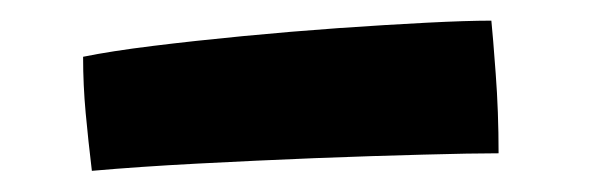

<svg xmlns="http://www.w3.org/2000/svg" viewBox="-20 -758 580 186"><path d="M463 -609.5Q437 -609.5 389.8 -608.2Q342.5 -607 285.2 -604.8Q228 -602.5 171 -599.5Q114 -596.5 69 -592.5Q65.5 -621.5 63 -648.5Q60.5 -675.5 60.5 -703Q87.5 -708.5 128 -713.5Q168.5 -718.5 215.2 -723Q262 -727.5 308.2 -730.8Q354.5 -734 393.2 -736Q432 -738 456 -738Q457.5 -723.5 460.2 -686.8Q463 -650 463 -609.5Z"/></svg>

Font: Grandstander Thin Black
Style: Regular
Weight: 900
Version: Version 1.200